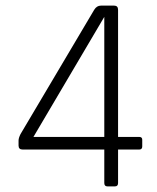

<svg xmlns="http://www.w3.org/2000/svg" viewBox="-20 -663 560 683"><path d="M351 -176V-603L99 -176ZM389 0H362Q351 0 351 -12V-131H61Q46 -131 46 -145V-163Q46 -172 53 -186L315 -628Q324 -643 339 -643H386Q400 -643 400 -628V-176H475Q486 -176 486 -166V-142Q486 -131 475 -131H400V-12Q400 0 389 0Z"/></svg>

Font: Rajdhani
Style: Regular
Weight: 400
Designer: Satya Rajpurohit, Jyotish Sonowal
Foundry: Indian Type Foundry
Version: Version 1.201;PS 1.0;hotconv 1.0.78;makeotf.lib2.5.61930; tt